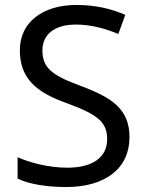

<svg xmlns="http://www.w3.org/2000/svg" viewBox="-20 -744 589 774"><path d="M502 -191C502 -303 433 -350 307 -397C191 -440 151 -469 151 -541C151 -603 197 -645 286 -645C348 -645 407 -628 457 -607L485 -684C431 -708 366 -724 288 -724C153 -724 60 -655 60 -542C60 -431 122 -374 244 -330C373 -283 412 -253 412 -183C412 -112 357 -68 251 -68C175 -68 99 -89 51 -110V-24C96 -2 167 10 247 10C403 10 502 -64 502 -191Z"/></svg>

Font: Noto Sans Bhaiksuki
Style: Regular
Weight: 400
Designer: Monotype Design Team
Foundry: Monotype Imaging Inc.
Version: Version 2.002